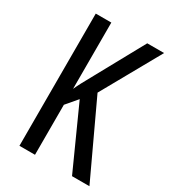

<svg xmlns="http://www.w3.org/2000/svg" viewBox="-176 -806 802 898"><g transform="rotate(30 225.5 -357.0)"><path d="M451 0H357L208 -330L157 -270V0H73V-714H157V-356Q163 -370 176.5 -396Q190 -422 211 -459L351 -714H442L265 -398Z"/></g></svg>

Font: Noto Sans ExtraCondensed
Style: Regular
Weight: 400
Width: 2
Designer: Monotype Design Team
Foundry: Monotype Imaging Inc.
Version: Version 2.013